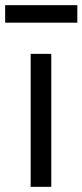

<svg xmlns="http://www.w3.org/2000/svg" viewBox="-34 -725 320 745"><path d="M0 0ZM85 0V-516H165V0ZM-14 -705H266V-637H-14Z"/></svg>

Font: Aneliza
Style: Regular
Weight: 400
Designer: Mike Abbink, Paul van der Laan, Pieter van Rosmalen
Foundry: Bold Monday
Version: Version 3.001;September 8, 2019;FontCreator 11.5.0.2425 64-b